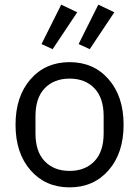

<svg xmlns="http://www.w3.org/2000/svg" viewBox="-20 -796 600 828"><path d="M207 -584 159 -606 244 -776 313 -743ZM367 -584 319 -606 404 -776 473 -743ZM448.5 -62Q384 12 280 12Q176 12 111.5 -62Q47 -136 47 -258Q47 -380 111.5 -454Q176 -528 280 -528Q384 -528 448.5 -454Q513 -380 513 -258Q513 -136 448.5 -62ZM427 -221V-295Q427 -374 387 -415.5Q347 -457 280 -457Q213 -457 173 -415.5Q133 -374 133 -295V-221Q133 -142 173 -100.5Q213 -59 280 -59Q347 -59 387 -100.5Q427 -142 427 -221Z"/></svg>

Font: Anuphan
Style: Regular
Weight: 400
Designer: Mike Abbink, Paul van der Laan, Pieter van Rosmalen, Mint Tantisuwanna
Foundry: Bold Monday; Cadson Demak
Version: Version 3.002;hotconv 1.0.109;makeotfexe 2.5.65596